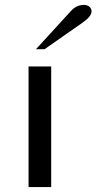

<svg xmlns="http://www.w3.org/2000/svg" viewBox="-20 -760 392 780"><path d="M96 -490H188V0H96ZM267 -714Q290 -740 320 -740Q335 -740 343.5 -732.5Q352 -725 352 -714Q352 -693 314 -667L161 -560H126Z"/></svg>

Font: Fahkwang
Style: Regular
Weight: 400
Version: Version 1.000; ttfautohint (v1.6)